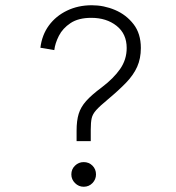

<svg xmlns="http://www.w3.org/2000/svg" viewBox="-20 -700 672 732"><path d="M272 -162V-202Q272 -240 280 -266Q288 -292 308.5 -315Q329 -338 368 -367Q413 -401 438 -437Q463 -473 463 -517Q463 -571 424.5 -601.5Q386 -632 328 -632Q279 -632 249 -612Q219 -592 204.5 -563.5Q190 -535 187 -509L134 -518Q140 -567 166.5 -603Q193 -639 235.5 -659.5Q278 -680 330 -680Q376 -680 418.5 -662Q461 -644 489 -608Q517 -572 517 -517Q517 -477 503 -445.5Q489 -414 460.5 -384.5Q432 -355 390 -320Q361 -296 347 -280.5Q333 -265 329.5 -249Q326 -233 326 -206V-162ZM299 12Q280 12 266 -2Q252 -16 252 -35Q252 -55 266 -68.5Q280 -82 299 -82Q319 -82 332.5 -68.5Q346 -55 346 -35Q346 -16 332.5 -2Q319 12 299 12Z"/></svg>

Font: Atkinson Hyperlegible Mono ExtraLight
Style: Regular
Weight: 200
Monospace: yes
Designer: Elliott Scott, Megan Eiswerth, Linus Boman, Theodore Petrosky, Letters from Sweden
Foundry: Applied Design Works, Letters from Sweden
Version: Version 2.001